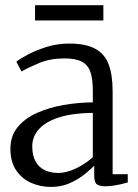

<svg xmlns="http://www.w3.org/2000/svg" viewBox="-20 -726 544 756"><path d="M181 10Q139.5 10 103.2 -5.8Q67 -21.5 44 -54.8Q21 -88 21 -140.5Q21 -191 49.8 -225.8Q78.5 -260.5 125.8 -281.5Q173 -302.5 230.2 -312.5Q287.5 -322.5 345.5 -323V-367.5Q345.5 -414.5 336 -442.5Q326.5 -470.5 302.2 -483.2Q278 -496 233.5 -496Q177.5 -496 134 -477.8Q90.5 -459.5 64.5 -444.5L44.5 -483Q56 -493 87.5 -510Q119 -527 162.2 -540.8Q205.5 -554.5 252 -554.5Q315.5 -554.5 353.2 -535Q391 -515.5 407.2 -474Q423.5 -432.5 423.5 -366V-40H483V-7.5Q472.5 -4.5 457.5 -1Q442.5 2.5 426 5Q409.5 7.5 394.5 7.5Q372.5 7.5 361.8 0Q351 -7.5 351 -34.5V-73.5Q339.5 -61.5 315.2 -41.5Q291 -21.5 257 -5.8Q223 10 181 10ZM208.5 -45Q242 -45 279 -62.8Q316 -80.5 345.5 -107V-281.5Q269 -281 215.8 -264.8Q162.5 -248.5 134.8 -219Q107 -189.5 107 -150Q107 -113 120.5 -89.5Q134 -66 157.2 -55.5Q180.5 -45 208.5 -45ZM387 -705.5V-645.5H118V-705.5Z"/></svg>

Font: Merriweather 48pt Light
Style: Regular
Weight: 300
Version: Version 2.100